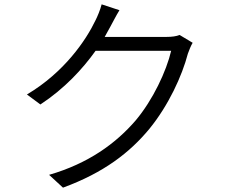

<svg xmlns="http://www.w3.org/2000/svg" viewBox="-20 -823 1040 884"><path d="M530 -776 448 -803C442 -779 428 -745 419 -728C376 -638 276 -490 104 -388L166 -342C277 -415 360 -505 420 -589H768C746 -495 684 -363 605 -269C513 -162 386 -70 206 -18L270 41C458 -28 577 -120 668 -230C756 -338 818 -473 845 -576C850 -590 859 -613 867 -626L807 -662C792 -656 772 -653 745 -653H462L489 -702C499 -720 515 -752 530 -776Z"/></svg>

Font: ChiuKong Gothic CL Normal
Style: Regular
Weight: 350
Designer: Ryoko NISHIZUKA 西塚涼子 (kana, bopomofo & ideographs); Paul D. Hunt (Latin, Greek & Cyrillic); Sandoll Communications 산돌커뮤니
Foundry: Adobe
Version: Version 1.300